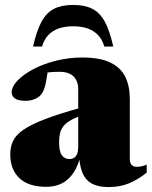

<svg xmlns="http://www.w3.org/2000/svg" viewBox="-20 -743 614 778"><path d="M315 -308.5 311.5 -276Q282 -265 263.8 -254Q245.5 -243 236 -230.2Q226.5 -217.5 223 -202Q219.5 -186.5 219.5 -167Q219.5 -129.5 230.5 -114Q241.5 -98.5 262 -98.5Q272.5 -98.5 280.5 -103.8Q288.5 -109 292.8 -120.2Q297 -131.5 297 -150V-381.5Q297 -413.5 278.5 -432.8Q260 -452 221.5 -452Q202 -452 187 -450.8Q172 -449.5 160 -447L177 -483Q172 -441.5 167.8 -418.2Q163.5 -395 159 -382.8Q154.5 -370.5 148.5 -362.5Q140 -350.5 122.8 -342.5Q105.5 -334.5 83.5 -334.5Q54 -334.5 40.8 -343.8Q27.5 -353 27.5 -368.5Q27.5 -392 51.2 -416.8Q75 -441.5 115.2 -462.8Q155.5 -484 207 -497Q258.5 -510 314 -510Q385.5 -510 427.8 -489.2Q470 -468.5 488 -431Q506 -393.5 506 -342.5V-98.5Q506 -88 509.2 -81Q512.5 -74 519 -70.5Q525.5 -67 535 -67Q544.5 -67 554.2 -69.2Q564 -71.5 574.5 -76V-43.5Q537.5 -14 501.2 0.5Q465 15 419.5 15Q377 15 351 0.2Q325 -14.5 313 -45.8Q301 -77 299.5 -126L308.5 -120.5Q297.5 -72.5 277.8 -43Q258 -13.5 230.5 0.2Q203 14 168 14Q95 14 58.2 -21.5Q21.5 -57 21.5 -117Q21.5 -146.5 32.2 -170.5Q43 -194.5 73.2 -216Q103.5 -237.5 161.8 -260Q220 -282.5 315 -308.5ZM276.5 -636.5Q243.5 -636.5 218.2 -627.8Q193 -619 175.8 -601Q158.5 -583 150.5 -554.5H114Q128.5 -619 148.5 -655.5Q168.5 -692 199.2 -707.5Q230 -723 276.5 -723Q323 -723 353.8 -707.5Q384.5 -692 404.5 -655.5Q424.5 -619 439 -554.5H402.5Q394.5 -583 377.2 -601Q360 -619 334.8 -627.8Q309.5 -636.5 276.5 -636.5Z"/></svg>

Font: Newsreader 60pt ExtraBold
Style: Regular
Weight: 800
Designer: Hugues Gentile
Foundry: Production Type
Version: Version 1.003